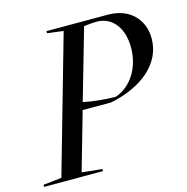

<svg xmlns="http://www.w3.org/2000/svg" viewBox="-149 -799 873 897"><g transform="rotate(-15 287.5 -350.0)"><path d="M-45 0H240V-10L142 -20L222 -300H360C516 -332 620 -420 620 -540C620 -636 552 -700 452 -700H154V-690L232 -680L44 -20L-45 -10ZM232 -336 330 -677C351 -680 374 -682 392 -682C468 -682 516 -618 516 -524C516 -428 466 -347 388 -320C337 -320 278 -326 232 -336Z"/></g></svg>

Font: Mazius Display Extra italic
Style: Regular
Weight: 400
Italic angle: -17°
Designer: Alberto Casagrande & Collletttivo
Foundry: Collletttivo
Version: Version 2.000;Glyphs 3.2 (3217)